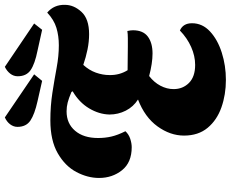

<svg xmlns="http://www.w3.org/2000/svg" viewBox="-100 -832 953 793"><g transform="rotate(-90 376.5 -435.5)"><path d="M165 -368Q102 -368 70 -408Q38 -448 38 -503Q38 -550 62.5 -596.5Q87 -643 140 -673.5Q193 -704 276 -704Q336 -704 390.5 -695.5Q445 -687 493.5 -678Q542 -669 586 -669Q625 -669 658 -679Q691 -689 721 -717Q754 -689 753 -644Q753 -607 724 -575.5Q695 -544 632 -544Q601 -544 569 -550.5Q537 -557 505 -568Q483 -544 473 -516Q463 -488 463 -460Q462 -419 483 -385Q506 -385 533.5 -384.5Q561 -384 580 -384Q597 -384 615 -384Q633 -384 645 -386Q648 -372 648 -363Q648 -321 622 -301.5Q596 -282 552 -282Q512 -282 459 -296Q433 -276 419 -249.5Q405 -223 405 -195Q405 -157 430.5 -131.5Q456 -106 505 -106Q542 -106 579 -122.5Q616 -139 647 -169Q677 -156 677 -119Q677 -76 643 -44.5Q609 -13 555.5 4Q502 21 443 21Q382 21 329.5 2.5Q277 -16 245 -54.5Q213 -93 213 -152Q213 -209 251 -261.5Q289 -314 362 -342Q332 -361 316 -392.5Q300 -424 300 -460Q301 -503 325.5 -544Q350 -585 396 -612L393 -617Q367 -628 349.5 -632.5Q332 -637 313 -637Q263 -637 233 -602Q203 -567 203 -507Q203 -478 209 -452Q215 -426 231 -394Q218 -380 199.5 -374Q181 -368 165 -368ZM650 -738 564 -757Q509 -768 483.5 -785.5Q458 -803 458 -839Q458 -856 469 -870Q480 -884 497 -892L676 -771ZM439 -738 355 -757Q301 -769 275 -786.5Q249 -804 249 -840Q249 -856 259.5 -870Q270 -884 288 -892L466 -771Z"/></g></svg>

Font: Sansita Swashed
Style: Bold
Weight: 700
Designer: Pablo Cosgaya
Foundry: Omnibus-Type
Version: Version 1.003; ttfautohint (v1.8.3)